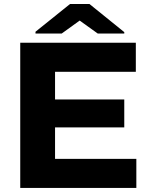

<svg xmlns="http://www.w3.org/2000/svg" viewBox="-20 -920 717 940"><path d="M79.1 0V-710.9H645V-568.4H249.5V-433.1H588.4V-296.4H249.5V-142.1H647.5V0ZM153.8 -764.6 322.8 -900.4H418L588.4 -762.7V-755.9H458.5L370.1 -819.3L282.2 -755.9H153.8Z"/></svg>

Font: Bert Sans Black
Style: Regular
Weight: 900
Designer: Christian Robertson, Adam Twardoch, & Cristiano Sobral
Foundry: Google
Version: Version 12.135;January 10, 2020;FontCreator 12.0.0.2547 64-b